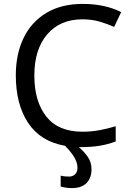

<svg xmlns="http://www.w3.org/2000/svg" viewBox="-20 -744 672 984"><path d="M377 116Q377 89 360 61Q343 33 313 3Q187 -19 124 -114.5Q61 -210 61 -358Q61 -466 100.5 -548.5Q140 -631 217 -677.5Q294 -724 404 -724Q517 -724 601 -682L565 -606Q532 -621 491.5 -633Q451 -645 403 -645Q288 -645 222 -568Q156 -491 156 -357Q156 -224 217.5 -146.5Q279 -69 402 -69Q449 -69 491 -77Q533 -85 573 -97V-19Q533 -4 490.5 3Q448 10 389 10Q386 10 384 10Q408 30 428.5 58Q449 86 449 124Q449 168 423.5 194Q398 220 349 220Q318 220 291 212V156Q308 161 334 161Q352 161 364.5 149.5Q377 138 377 116Z"/></svg>

Font: TSCustom
Style: Regular
Weight: 400
Designer: Monotype Design Team
Foundry: Monotype Imaging Inc.
Version: Version 2.004; ttfautohint (v1.8.3) -l 8 -r 50 -G 200 -x 14 